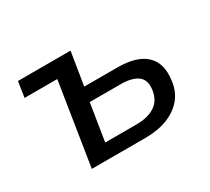

<svg xmlns="http://www.w3.org/2000/svg" viewBox="-104 -670 924 844"><g transform="rotate(-30 358.5 -248.5)"><path d="M147 0 213 -418H47L59 -497H326L299 -330H467Q566 -330 611.5 -286.5Q657 -243 645 -160Q639 -109 609.5 -73.5Q580 -38 531.5 -19Q483 0 418 0ZM256 -71H415Q473 -71 508.5 -94.5Q544 -118 551 -167Q558 -216 529 -237.5Q500 -259 444 -259H286Z"/></g></svg>

Font: Nunito Sans 7pt Medium
Style: Italic
Weight: 500
Italic angle: -9°
Designer: Vernon Adams
Foundry: Vernon Adams
Version: Version 3.101;gftools[0.9.27]